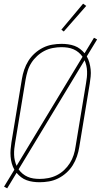

<svg xmlns="http://www.w3.org/2000/svg" viewBox="-20 -981 547 1042"><path d="M19 41 2 32 58 -60Q49 -76 44 -94Q39 -112 37.5 -131Q36 -150 37.5 -169.5Q39 -189 42 -208L99 -553Q103 -578 111.5 -603Q120 -628 134 -650.5Q148 -673 168.5 -691.5Q189 -710 213 -722Q237 -734 263 -738.5Q289 -743 314 -743Q332 -743 350 -740.5Q368 -738 384.5 -732Q401 -726 414.5 -715.5Q428 -705 439 -692L490 -776L507 -767L451 -675Q460 -659 465 -641Q470 -623 472 -604Q474 -585 472 -565.5Q470 -546 467 -527L410 -182Q406 -157 397.5 -132Q389 -107 375 -84.5Q361 -62 340.5 -43.5Q320 -25 296 -13Q272 -1 246 3.5Q220 8 195 8Q177 8 159 5.5Q141 3 124.5 -3Q108 -9 94.5 -19.5Q81 -30 70 -43ZM70 -81 428 -673Q419 -686 406.5 -696.5Q394 -707 379 -713.5Q364 -720 347.5 -722.5Q331 -725 313 -725Q291 -725 267 -720.5Q243 -716 221.5 -705Q200 -694 181.5 -677Q163 -660 150 -639.5Q137 -619 130 -596Q123 -573 119 -550L62 -205Q59 -189 57.5 -173Q56 -157 56.5 -141Q57 -125 60.5 -110Q64 -95 70 -81ZM196 -10Q218 -10 242 -14.5Q266 -19 288 -30Q310 -41 328 -58Q346 -75 359 -95.5Q372 -116 379.5 -139Q387 -162 390 -185L447 -530Q450 -546 451.5 -562Q453 -578 452.5 -594Q452 -610 448.5 -625Q445 -640 439 -654L81 -62Q90 -49 102.5 -38.5Q115 -28 130 -21.5Q145 -15 161.5 -12.5Q178 -10 196 -10ZM326 -810 313 -820 431 -961 448 -949Z"/></svg>

Font: Iosevka Thin Oblique
Style: Regular
Weight: 100
Italic angle: -9°
Monospace: yes
Designer: Belleve Invis
Foundry: Belleve Invis
Version: Version 32.5.0; ttfautohint (v1.8.4)